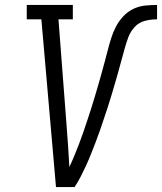

<svg xmlns="http://www.w3.org/2000/svg" viewBox="-20 -755 654 775"><path d="M206 0 147 -677H88V-735H274V-677H216L249 -245Q252 -204 255 -163Q258 -122 260 -81Q271 -104 280.5 -127.5Q290 -151 299 -174Q308 -197 316 -220.5Q324 -244 332 -268Q340 -292 347.5 -315.5Q355 -339 362 -362.5Q369 -386 376 -410Q383 -434 389.5 -457.5Q396 -481 402.5 -505Q409 -529 415 -552.5Q421 -576 428.5 -600Q436 -624 447.5 -646.5Q459 -669 477 -688.5Q495 -708 518 -719Q541 -730 565.5 -732.5Q590 -735 614 -735V-677Q590 -677 565.5 -671Q541 -665 523.5 -646Q506 -627 497.5 -603.5Q489 -580 482.5 -556.5Q476 -533 469.5 -509Q463 -485 456.5 -461.5Q450 -438 443 -414.5Q436 -391 429 -367.5Q422 -344 414.5 -321Q407 -298 399 -274.5Q391 -251 383 -227.5Q375 -204 366 -181Q357 -158 348 -135Q339 -112 328.5 -89Q318 -66 306.5 -43.5Q295 -21 281 0Z"/></svg>

Font: Iosevka Etoile Light Oblique
Style: Regular
Weight: 300
Italic angle: -9°
Designer: Belleve Invis
Foundry: Belleve Invis
Version: Version 15.5.2; ttfautohint (v1.8.4)